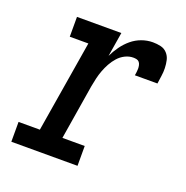

<svg xmlns="http://www.w3.org/2000/svg" viewBox="-103 -633 705 728"><g transform="rotate(20 250.0 -269.0)"><path d="M18 0V-80H104L165 -450H90V-530H269L253 -432Q263 -453 277 -472.5Q291 -492 309 -507Q327 -522 349 -530Q371 -538 394 -538Q410 -538 425.5 -534.5Q441 -531 451.5 -519.5Q462 -508 465.5 -493Q469 -478 469.5 -461.5Q470 -445 467.5 -429Q465 -413 463 -397H372Q373 -404 374 -410.5Q375 -417 375 -424Q375 -431 373.5 -438Q372 -445 368 -450Q364 -455 357.5 -456.5Q351 -458 344 -458Q327 -458 311 -450Q295 -442 283 -428.5Q271 -415 262.5 -399.5Q254 -384 248 -368Q242 -352 238 -335Q234 -318 231 -301L195 -80H285V0Z"/></g></svg>

Font: Iosevka Curly Slab MdObl
Style: Regular
Weight: 500
Italic angle: -9°
Monospace: yes
Designer: Belleve Invis
Foundry: Belleve Invis
Version: Version 11.0.0; ttfautohint (v1.8.3)